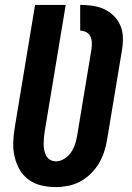

<svg xmlns="http://www.w3.org/2000/svg" viewBox="-20 -755 540 783"><path d="M207 8Q176 8 147.5 1Q119 -6 96.5 -22.5Q74 -39 60 -63.5Q46 -88 39.5 -116Q33 -144 34 -174Q35 -204 40 -234L123 -735H248L162 -217Q160 -204 159 -191.5Q158 -179 158 -166.5Q158 -154 160.5 -142Q163 -130 168.5 -119.5Q174 -109 185 -103Q196 -97 208 -97Q226 -97 243 -108Q260 -119 270.5 -135Q281 -151 286.5 -168.5Q292 -186 295 -204L353 -554Q355 -568 354.5 -581.5Q354 -595 348.5 -606.5Q343 -618 331.5 -624Q320 -630 307 -630V-735Q332 -735 357 -731.5Q382 -728 404 -718Q426 -708 443.5 -691Q461 -674 470.5 -652Q480 -630 481 -605Q482 -580 478 -554L417 -187Q413 -162 405 -137Q397 -112 383.5 -89Q370 -66 350 -46.5Q330 -27 306.5 -14.5Q283 -2 257.5 3Q232 8 207 8Z"/></svg>

Font: Iosevka SS04 Extrabold Oblique
Style: Regular
Weight: 800
Italic angle: -9°
Monospace: yes
Designer: Belleve Invis
Foundry: Belleve Invis
Version: Version 19.0.0; ttfautohint (v1.8.4)